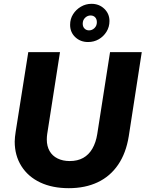

<svg xmlns="http://www.w3.org/2000/svg" viewBox="-20 -973 762 1005"><path d="M340 12Q254 12 190.5 -18Q127 -48 92 -103.5Q57 -159 57 -232Q57 -244 58.5 -256.5Q60 -269 62 -283L128 -700H294L227 -271Q226 -264 225.5 -257Q225 -250 225 -243Q225 -208 239.5 -182.5Q254 -157 281.5 -143.5Q309 -130 345 -130Q386 -130 415.5 -146.5Q445 -163 463.5 -195Q482 -227 489 -271L556 -700H722L654 -260Q640 -172 598.5 -111Q557 -50 491.5 -19Q426 12 340 12ZM441 -753Q401 -753 374 -778.5Q347 -804 347 -843Q347 -874 362.5 -898.5Q378 -923 403.5 -938Q429 -953 459 -953Q499 -953 526 -927Q553 -901 553 -863Q553 -832 537.5 -807Q522 -782 497 -767.5Q472 -753 441 -753ZM446 -814Q462 -814 474.5 -826Q487 -838 487 -857Q487 -873 478 -882.5Q469 -892 454 -892Q438 -892 425.5 -880Q413 -868 413 -849Q413 -833 422.5 -823.5Q432 -814 446 -814Z"/></svg>

Font: MuseoModerno
Style: Bold Italic
Weight: 700
Italic angle: -9°
Designer: Pablo Cosgaya, Héctor Gatti, Marcela Romero, and the Authors of The MuseoModerno Project.
Foundry: Omnibus-Type Team
Version: Version 1.003